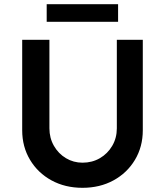

<svg xmlns="http://www.w3.org/2000/svg" viewBox="-20 -891 788 917"><path d="M374 6Q291 6 226 -29.5Q161 -65 123.5 -127.5Q86 -190 86 -269V-701H216V-278Q216 -232 237.5 -194.5Q259 -157 295 -135.5Q331 -114 374 -114Q420 -114 457 -135.5Q494 -157 516 -194.5Q538 -232 538 -278V-701H662V-269Q662 -190 624.5 -127.5Q587 -65 522 -29.5Q457 6 374 6ZM203 -787V-871H544V-787Z"/></svg>

Font: Readex Pro Medium
Style: Regular
Weight: 500
Designer: Bonnie Shaver-Troup, Thomas Jockin
Foundry: Lexend
Version: Version 1.204; ttfautohint (v1.8.4.7-5d5b)